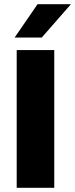

<svg xmlns="http://www.w3.org/2000/svg" viewBox="-20 -900 360 920"><path d="M60 0V-660H240V0ZM50 -720 160 -880H320L180 -720Z"/></svg>

Font: Xolonium
Style: Bold
Weight: 700
Designer: Severin Meyer
Version: Version 4.2